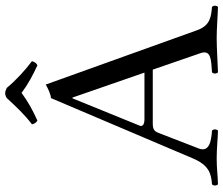

<svg xmlns="http://www.w3.org/2000/svg" viewBox="-80 -774 859 739"><g transform="rotate(-90 349.5 -404.5)"><path d="M380.6 -808C365.2 -815.7 355.6 -816.4 341.6 -808C310.6 -774 277.6 -739 240.6 -711C242.6 -702 245.6 -696 254.6 -690C292.6 -707 324.6 -724 361.6 -751C394.6 -726 428.6 -708 467.6 -690C476.7 -693.8 480.8 -701.9 483.6 -711C447.6 -738 410.6 -772 380.6 -808ZM260.5 -278C238.5 -278 231.1 -286.1 235.3 -296.3L340.5 -555H343.5L439.5 -278ZM147.5 -69 207.5 -224C212.5 -237 218.5 -246 242.5 -246H451L514.5 -62C528.6 -21 488.1 -21.4 440.5 -18C434.5 -12 434.5 -1 440.5 5C477.5 4 532.5 0 571.5 0C612.5 0 655.5 4 692.5 5C698.5 -1 698.5 -12 692.5 -18C653.7 -21.5 620.5 -25 602.5 -76L393.5 -658C378.5 -649 354.5 -638 341.5 -638L109.5 -92C83.7 -31.3 53 -21 9.5 -18C3.5 -12 3.5 -1 9.5 5C46.5 4 69.5 0 108.5 0C149.5 0 179.5 4 216.5 5C222.5 -1 222.5 -12 216.5 -18C178.9 -20.6 131.3 -27.3 147.5 -69Z"/></g></svg>

Font: Libertinus Serif Display
Style: Regular
Weight: 400
Designer: Philipp H. Poll
Foundry: Khaled Hosny
Version: Version 6.1